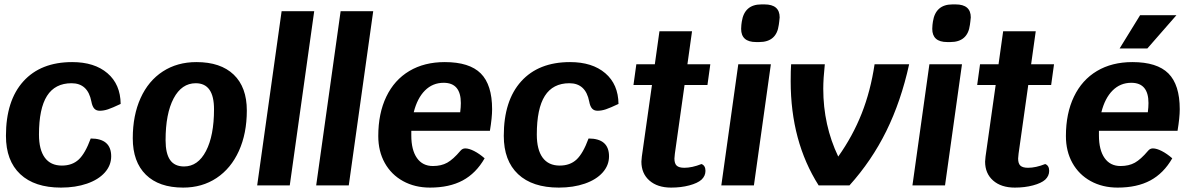

<svg xmlns="http://www.w3.org/2000/svg" viewBox="-20 -842 5424 872"><path d="M7 -225Q7 -385 86 -472.5Q165 -560 308 -560Q409 -560 468 -509.5Q527 -459 528 -370Q490 -352 470.5 -345.5Q451 -339 433 -339Q417 -339 408 -349Q399 -359 395 -381Q379 -464 305 -464Q230 -464 193.5 -406.5Q157 -349 157 -231Q157 -162 183.5 -126Q210 -90 261 -90Q308 -90 337.5 -117.5Q367 -145 392 -213Q485 -213 485 -132Q485 -91 456 -58.5Q427 -26 375 -8Q323 10 257 10Q137 10 72 -51Q7 -112 7 -225Z M583 -214Q583 -318 618.5 -396.5Q654 -475 719.5 -517.5Q785 -560 872 -560Q982 -560 1041.5 -503Q1101 -446 1101 -340Q1101 -236 1065 -156.5Q1029 -77 963.5 -33.5Q898 10 812 10Q702 10 642.5 -48.5Q583 -107 583 -214ZM952 -346Q952 -464 869 -464Q805 -464 768.5 -395Q732 -326 732 -205Q732 -145 752.5 -115.5Q773 -86 816 -86Q879 -86 915.5 -156Q952 -226 952 -346Z M1259 -791H1407L1296 0H1148Z M1527 -791H1675L1564 0H1416Z M1848 -248V-227Q1848 -161 1873.5 -124.5Q1899 -88 1946 -88Q1984 -88 2011 -103Q2038 -118 2071 -157Q2080 -168 2093 -168Q2110 -168 2133.5 -156Q2157 -144 2181 -123Q2142 -55 2081.5 -22.5Q2021 10 1933 10Q1864 10 1810.5 -19.5Q1757 -49 1727.5 -102Q1698 -155 1698 -224Q1698 -327 1734.5 -403Q1771 -479 1839 -519.5Q1907 -560 2000 -560Q2112 -560 2163.5 -508.5Q2215 -457 2215 -346Q2215 -308 2205 -248ZM1859 -332H2070Q2073 -355 2073 -374Q2073 -466 1995 -466Q1945 -466 1910 -431Q1875 -396 1859 -332Z M2268 -225Q2268 -385 2347 -472.5Q2426 -560 2569 -560Q2670 -560 2729 -509.5Q2788 -459 2789 -370Q2751 -352 2731.5 -345.5Q2712 -339 2694 -339Q2678 -339 2669 -349Q2660 -359 2656 -381Q2640 -464 2566 -464Q2491 -464 2454.5 -406.5Q2418 -349 2418 -231Q2418 -162 2444.5 -126Q2471 -90 2522 -90Q2569 -90 2598.5 -117.5Q2628 -145 2653 -213Q2746 -213 2746 -132Q2746 -91 2717 -58.5Q2688 -26 2636 -8Q2584 10 2518 10Q2398 10 2333 -51Q2268 -112 2268 -225Z M3045 -144Q3043 -128 3043 -122Q3043 -99 3053.5 -89.5Q3064 -80 3088 -80Q3123 -80 3166 -97Q3184 -90 3184 -66Q3184 -43 3166 -26Q3148 -10 3110.5 0Q3073 10 3028 10Q2966 10 2929.5 -22Q2893 -54 2893 -108Q2893 -115 2895 -131L2941 -456H2857L2870 -550H2954L2975 -700H3123L3102 -550H3206L3193 -456H3089Z M3333 -550H3481L3404 0H3256ZM3346 -711Q3346 -723 3347 -729L3349 -744Q3361 -822 3438 -822H3452Q3521 -822 3521 -763Q3521 -758 3519 -744L3517 -729Q3507 -651 3428 -651H3414Q3346 -651 3346 -711Z M4109 -550Q4072 -382 4005.5 -247Q3939 -112 3838 0H3698Q3571 -200 3571 -473Q3571 -524 3573 -550H3726Q3719 -484 3719 -439Q3719 -273 3787 -131Q3853 -224 3893.5 -326.5Q3934 -429 3952 -550Z M4201 -550H4349L4272 0H4124ZM4214 -711Q4214 -723 4215 -729L4217 -744Q4229 -822 4306 -822H4320Q4389 -822 4389 -763Q4389 -758 4387 -744L4385 -729Q4375 -651 4296 -651H4282Q4214 -651 4214 -711Z M4606 -144Q4604 -128 4604 -122Q4604 -99 4614.5 -89.5Q4625 -80 4649 -80Q4684 -80 4727 -97Q4745 -90 4745 -66Q4745 -43 4727 -26Q4709 -10 4671.5 0Q4634 10 4589 10Q4527 10 4490.5 -22Q4454 -54 4454 -108Q4454 -115 4456 -131L4502 -456H4418L4431 -550H4515L4536 -700H4684L4663 -550H4767L4754 -456H4650Z M4971 -248V-227Q4971 -161 4996.5 -124.5Q5022 -88 5069 -88Q5107 -88 5134 -103Q5161 -118 5194 -157Q5203 -168 5216 -168Q5233 -168 5256.5 -156Q5280 -144 5304 -123Q5265 -55 5204.5 -22.5Q5144 10 5056 10Q4987 10 4933.5 -19.5Q4880 -49 4850.5 -102Q4821 -155 4821 -224Q4821 -327 4857.5 -403Q4894 -479 4962 -519.5Q5030 -560 5123 -560Q5235 -560 5286.5 -508.5Q5338 -457 5338 -346Q5338 -308 5328 -248ZM4982 -332H5193Q5196 -355 5196 -374Q5196 -466 5118 -466Q5068 -466 5033 -431Q4998 -396 4982 -332ZM5158 -773H5323L5191 -622H5065Z"/></svg>

Font: Krub
Style: Bold Italic
Weight: 700
Italic angle: -8°
Designer: Ekaluck Peanpanawate
Foundry: Cadson Demak Co.,Ltd.
Version: Version 1.000; ttfautohint (v1.6)